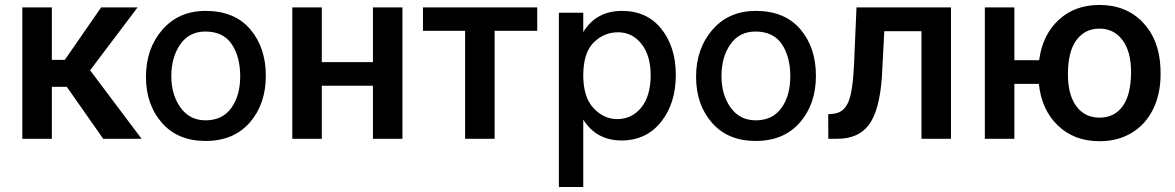

<svg xmlns="http://www.w3.org/2000/svg" viewBox="-20 -558 4724 772"><path d="M248.5 -209 395 0H549.3L342.3 -275.4L533.2 -528.3H386.7L240.7 -317.4H188.5V-528.3H69.8V0H188.5V-209Z M806.6 8.8Q919.4 8.8 984.1 -65.2Q1048.8 -139.2 1048.8 -253.2Q1048.8 -367.2 985.8 -440.7Q922.9 -514.2 806.6 -514.2Q698.7 -514.2 632.8 -438.5Q566.9 -362.8 566.9 -249Q566.9 -137.2 630.9 -64.2Q694.8 8.8 806.6 8.8ZM805.7 -431.2Q877.4 -431.2 911.6 -380.6Q945.8 -330.1 945.8 -251Q945.8 -173.8 910.2 -124Q874.5 -74.2 806.6 -74.2Q742.7 -74.2 705.8 -125.5Q668.9 -176.8 668.9 -252Q668.9 -328.1 704.8 -379.6Q740.7 -431.2 805.7 -431.2Z M1598.1 0V-528.3H1479.5V-308.1H1273.9V-528.3H1155.3V0H1273.9V-213.4H1479.5V0Z M2140.1 -434.1V-528.3H1680.7V-434.1H1850.1V0H1968.8V-434.1Z M2461.4 -79.1Q2408.2 -79.1 2366.7 -123Q2325.2 -167 2325.2 -254.9Q2325.2 -345.2 2366.7 -386.7Q2408.2 -428.2 2465.1 -428.2Q2522 -428.2 2559.1 -381.6Q2596.2 -335 2596.2 -255.9Q2596.2 -171.9 2558.3 -125.5Q2520.5 -79.1 2461.4 -79.1ZM2325.2 -506.8H2227.1V193.8H2325.2V-77.1Q2377.9 6.8 2479 6.8Q2578.1 6.8 2637.7 -67.4Q2697.3 -141.6 2697.3 -256.8Q2697.3 -369.1 2639.4 -441.7Q2581.5 -514.2 2481.4 -514.2Q2377 -514.2 2325.2 -429.2Z M3018.6 8.8Q3131.3 8.8 3196 -65.2Q3260.7 -139.2 3260.7 -253.2Q3260.7 -367.2 3197.8 -440.7Q3134.8 -514.2 3018.6 -514.2Q2910.6 -514.2 2844.7 -438.5Q2778.8 -362.8 2778.8 -249Q2778.8 -137.2 2842.8 -64.2Q2906.7 8.8 3018.6 8.8ZM3017.6 -431.2Q3089.4 -431.2 3123.5 -380.6Q3157.7 -330.1 3157.7 -251Q3157.7 -173.8 3122.1 -124Q3086.4 -74.2 3018.6 -74.2Q2954.6 -74.2 2917.7 -125.5Q2880.9 -176.8 2880.9 -252Q2880.9 -328.1 2916.7 -379.6Q2952.6 -431.2 3017.6 -431.2Z M3803.7 -528.3H3423.8L3414.1 -302.7Q3409.2 -190.9 3391.4 -148.7Q3373.5 -106.4 3334.5 -101.1L3310.1 -98.6L3310.5 0H3347.2Q3433.1 0 3474.9 -57.9Q3516.6 -115.7 3525.9 -248.5L3535.6 -432.6H3685.1V0H3803.7Z M4058.6 -315.9V-528.3H3939.9V0H4058.6V-220.7H4157.2Q4167.5 -117.2 4233.2 -53.7Q4298.8 9.8 4401.4 9.8Q4474.6 9.8 4530.5 -23.9Q4586.4 -57.6 4616.5 -119.1Q4646.5 -180.7 4646.5 -258.8L4646 -286.6Q4640.6 -400.4 4574 -469.2Q4507.3 -538.1 4400.4 -538.1Q4301.3 -538.1 4236.3 -477.5Q4171.4 -417 4158.2 -315.9ZM4273.9 -258.8Q4273.9 -350.6 4308.1 -396.7Q4342.3 -442.9 4400.4 -442.9Q4459 -442.9 4493.4 -396.7Q4527.8 -350.6 4527.8 -269Q4527.8 -178.7 4494.6 -131.8Q4461.4 -85 4401.4 -85Q4341.3 -85 4307.6 -131.1Q4273.9 -177.2 4273.9 -258.8Z"/></svg>

Font: FAU Chimera Medium
Style: Regular
Weight: 500
Version: Version 1.002;hotconv 1.0.117;makeotfexe 2.5.65602